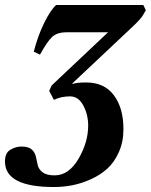

<svg xmlns="http://www.w3.org/2000/svg" viewBox="-41 -510 607 773"><path d="M-21 140Q-21 243 176 243Q213 243 249.5 236Q286 229 324 212Q362 195 390.5 169.5Q419 144 437.5 102.5Q456 61 456 10Q456 -75 417.5 -126.5Q379 -178 306 -178Q266 -178 252 -172L250 -174L487 -397Q527 -434 536 -451L546 -469L536 -490H185Q162 -469 136.5 -417Q111 -365 95 -302L120 -290Q148 -341 168 -360.5Q188 -380 227 -380H394L167 -166L157 -144L176 -108Q205 -122 241 -122Q275 -122 294.5 -85Q314 -48 314 -5Q314 63 275 129.5Q236 196 179 196Q147 196 131 184Q115 172 111 155Q107 138 103.5 121Q100 104 87 92Q74 80 46 80Q22 80 0.5 93Q-21 106 -21 140Z"/></svg>

Font: Heuristica
Style: Bold Italic
Weight: 700
Italic angle: -13°
Version: Version 1.0.2